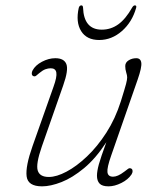

<svg xmlns="http://www.w3.org/2000/svg" viewBox="-20 -668 592 696"><path d="M455.5 -57Q460 -55 460.5 -48.8Q461 -42.5 457 -36Q444.5 -17 420 -4.8Q395.5 7.5 373.5 7.5Q350.5 7.5 341 -2.5Q331.5 -12.5 331.5 -31Q331.5 -47 338.2 -71.8Q345 -96.5 365.5 -152.5Q327 -93.5 284.8 -58.5Q242.5 -23.5 203 -8Q163.5 7.5 132.5 7.5Q81 7.5 76.5 -28.8Q72 -65 98 -138.5L174 -353.5Q187 -389.5 184.2 -405Q181.5 -420.5 164 -420.5Q154.5 -420.5 144.8 -417Q135 -413.5 123 -403.5Q116 -397.5 111 -393.5Q106 -389.5 100 -392.5Q95.5 -395 95.2 -401Q95 -407 98 -412.5Q108 -431.5 132.2 -444.2Q156.5 -457 180.5 -457Q212 -457 220.5 -435.8Q229 -414.5 209 -358L131.5 -136.5Q109.5 -73 116.8 -49.8Q124 -26.5 157 -26.5Q185 -26.5 221.2 -45.8Q257.5 -65 295.2 -100.8Q333 -136.5 365.5 -187Q398 -237.5 418 -300.5Q433 -348.5 437 -364Q441 -379.5 441 -387.5Q441 -394.5 437.5 -405.5Q434 -416.5 434 -428.5Q434 -441.5 446.2 -449.2Q458.5 -457 474 -457Q490 -457 492.2 -440.5Q494.5 -424 479 -379.5L383 -104Q367.5 -60 369.5 -43.8Q371.5 -27.5 390 -27.5Q398 -27.5 408 -31.8Q418 -36 431 -46Q438.5 -51.5 444 -55.8Q449.5 -60 455.5 -57ZM349 -560.5Q382 -560.5 408.8 -579.8Q435.5 -599 459 -640.5Q463.5 -648.5 469 -648.5Q476 -648.5 473.5 -639.5Q459 -588 422 -555.5Q385 -523 339.5 -523Q294 -523 274 -555.5Q254 -588 265.5 -639.5Q268 -648.5 275 -648.5Q280.5 -648.5 281 -640.5Q284 -560.5 349 -560.5Z"/></svg>

Font: Fraunces 9pt S100 Thin
Style: Italic
Weight: 100
Italic angle: -16°
Version: Version 1.000; ttfautohint (v1.8.3)